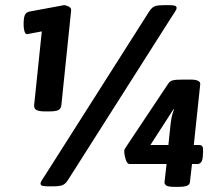

<svg xmlns="http://www.w3.org/2000/svg" viewBox="-20 -723 828 748"><path d="M154 -289Q132 -289 122 -294.5Q112 -300 113 -313L149 -660L198 -611L86 -590Q78 -590 75 -602Q72 -614 72 -628Q72 -657 78 -666.5Q84 -676 95 -678L230 -703Q236 -703 247.5 -697.5Q259 -692 257 -681L219 -313Q218 -300 208 -294.5Q198 -289 173 -289ZM170 3Q154 3 146 1Q138 -1 138 -8Q138 -13 144 -22.5Q150 -32 160 -47L561 -678Q572 -695 584 -699Q596 -703 621 -703H636Q653 -703 660.5 -701Q668 -699 668 -692Q668 -687 662 -677.5Q656 -668 646 -653L245 -22Q235 -6 223 -1.5Q211 3 185 3ZM660 5Q635 5 627.5 -0.5Q620 -6 621 -14L629 -84H485Q475 -84 469.5 -102.5Q464 -121 464 -134Q464 -139 466 -142.5Q468 -146 474 -155L636 -398Q642 -407 653 -410Q664 -413 695 -413H721Q741 -413 751 -408.5Q761 -404 760 -394L735 -158H756Q766 -158 769 -151.5Q772 -145 771 -129L770 -113Q769 -98 763.5 -91Q758 -84 749 -84H728L720 -14Q719 -3 707.5 1Q696 5 677 5ZM544 -124 520 -158H636L645 -243Q646 -252 648 -262.5Q650 -273 653 -282.5Q656 -292 658 -298L629 -307L675 -327Z"/></svg>

Font: Asap Black
Style: Italic
Weight: 900
Italic angle: -6°
Designer: Pablo Cosgaya
Foundry: Omnibus-Type
Version: Version 3.001